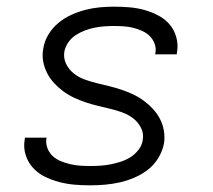

<svg xmlns="http://www.w3.org/2000/svg" viewBox="-20 -548 640 576"><path d="M251 8Q227 8 203.5 6Q180 4 157.5 -2Q135 -8 114.5 -18Q94 -28 79 -44.5Q64 -61 57 -83Q50 -105 54 -129Q54 -131 54.5 -132.5Q55 -134 55 -135H120Q120 -134 120 -133.5Q120 -133 119 -132Q117 -117 122.5 -103Q128 -89 138.5 -79.5Q149 -70 162.5 -64.5Q176 -59 190.5 -55.5Q205 -52 220.5 -51Q236 -50 251 -50Q266 -50 281.5 -51Q297 -52 312 -55Q327 -58 342.5 -63Q358 -68 371.5 -76.5Q385 -85 395.5 -98.5Q406 -112 408 -127Q412 -147 403 -164.5Q394 -182 379.5 -193Q365 -204 347.5 -210.5Q330 -217 311 -221.5Q292 -226 273.5 -230.5Q255 -235 237 -241Q219 -247 202 -255Q185 -263 170 -274Q155 -285 142.5 -298.5Q130 -312 121.5 -328.5Q113 -345 109.5 -364Q106 -383 110 -403Q113 -424 125 -444Q137 -464 155 -479Q173 -494 194 -503.5Q215 -513 236.5 -518.5Q258 -524 279.5 -526Q301 -528 322 -528Q346 -528 369 -526Q392 -524 413.5 -518Q435 -512 455 -501.5Q475 -491 489 -474.5Q503 -458 509 -436Q515 -414 511 -391Q511 -389 510.5 -387.5Q510 -386 510 -385H445Q446 -386 446 -386.5Q446 -387 446 -388Q449 -403 444 -416.5Q439 -430 429.5 -439.5Q420 -449 407 -455Q394 -461 380 -464.5Q366 -468 351.5 -469Q337 -470 322 -470Q308 -470 293.5 -469Q279 -468 264 -465Q249 -462 234.5 -456.5Q220 -451 207 -442.5Q194 -434 185 -421Q176 -408 173 -393Q170 -373 178.5 -356Q187 -339 201.5 -327.5Q216 -316 234 -309.5Q252 -303 270.5 -298.5Q289 -294 307.5 -289.5Q326 -285 344 -279Q362 -273 379 -265Q396 -257 411 -246Q426 -235 438.5 -221.5Q451 -208 459.5 -192Q468 -176 471.5 -156.5Q475 -137 472 -118Q468 -96 455.5 -75Q443 -54 424.5 -39.5Q406 -25 384 -15.5Q362 -6 340 -1Q318 4 295.5 6Q273 8 251 8Z"/></svg>

Font: Iosevka SS04 Light Extended
Style: Italic
Weight: 300
Width: 7
Italic angle: -9°
Monospace: yes
Designer: Belleve Invis
Foundry: Belleve Invis
Version: Version 19.0.0; ttfautohint (v1.8.4)